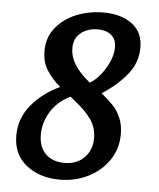

<svg xmlns="http://www.w3.org/2000/svg" viewBox="-51 -724 652 788"><g transform="rotate(5 275.0 -330.5)"><path d="M507 -550Q507 -488 468 -439.5Q429 -391 365 -349Q395 -324 413.5 -305Q432 -286 445 -256.5Q458 -227 458 -188Q458 -129 426.5 -82Q395 -35 341.5 -8Q288 19 224 19Q141 19 86 -24.5Q31 -68 31 -146Q31 -217 76.5 -272Q122 -327 193 -360Q157 -391 136.5 -424Q116 -457 116 -502Q116 -558 149 -598.5Q182 -639 234 -659.5Q286 -680 344 -680Q417 -680 462 -646.5Q507 -613 507 -550ZM403 -542Q403 -574 382.5 -591.5Q362 -609 326 -609Q285 -609 257 -586.5Q229 -564 229 -524Q229 -487 251 -453.5Q273 -420 306 -394L312 -388Q347 -408 375 -454.5Q403 -501 403 -542ZM131 -159Q131 -107 160 -79Q189 -51 238 -51Q288 -51 319 -82.5Q350 -114 350 -162Q350 -206 326.5 -239.5Q303 -273 261 -306L239 -324Q187 -299 159 -254Q131 -209 131 -159Z"/></g></svg>

Font: Sansita Light Italic
Style: Regular
Weight: 300
Italic angle: -11°
Designer: Pablo Cosgaya
Foundry: Omnibus-Type
Version: Version 1.006